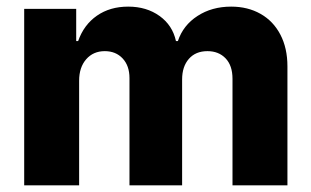

<svg xmlns="http://www.w3.org/2000/svg" viewBox="-20 -557 935 577"><path d="M52.7 -530.3H209V-433.6H214.8Q231.9 -482.4 271.2 -509.8Q310.5 -537.1 365.2 -537.1Q420.4 -537.1 459.5 -509Q498.5 -481 508.8 -433.6H514.6Q530.3 -481 573.5 -509Q616.7 -537.1 674.8 -537.1Q724.6 -537.1 762.9 -515.4Q801.3 -493.7 822.5 -453.1Q843.8 -412.6 843.8 -357.4V0H678.7V-320.3Q678.7 -359.9 658 -381.6Q637.2 -403.3 603.5 -403.3Q567.9 -403.3 547.6 -380.1Q527.3 -356.9 527.3 -318.4V0H369.1V-322.3Q369.1 -359.4 348.6 -381.3Q328.1 -403.3 294.9 -403.3Q260.3 -403.3 239 -378.9Q217.8 -354.5 217.8 -314.5V0H52.7Z"/></svg>

Font: Pretendard ExtraBold
Style: Regular
Weight: 800
Designer: Base glyphs from Inter by Rasmus Andersson; Hangeul glyphs from Noto Sans CJK(Source Han Sans) by Jang Soo-young and Kan
Foundry: Kil Hyung-jin
Version: Version 1.309